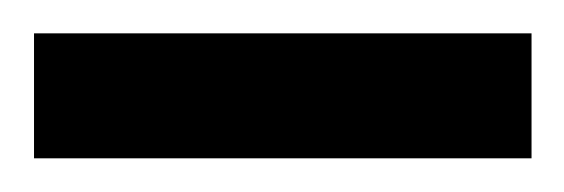

<svg xmlns="http://www.w3.org/2000/svg" viewBox="-30 -94 335 114"><path d="M-9.8 -74.2H285.6V0H-9.8Z"/></svg>

Font: Vazirmatn FD NL Light
Style: Regular
Weight: 300
Designer: Saber Rastikerdar
Foundry: Saber Rastikerdar
Version: Version 33.003